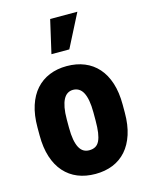

<svg xmlns="http://www.w3.org/2000/svg" viewBox="-119 -857 733 942"><g transform="rotate(-15 248.0 -386.0)"><path d="M31.2 -243.2V-284.7Q31.2 -347.2 46.6 -394.5Q62 -441.9 90.3 -473.6Q118.7 -505.4 158.4 -521.7Q198.2 -538.1 247.1 -538.1Q296.9 -538.1 336.7 -521.7Q376.5 -505.4 404.8 -473.6Q433.1 -441.9 448.5 -394.5Q463.9 -347.2 463.9 -284.7V-243.2Q463.9 -181.2 448.5 -133.8Q433.1 -86.4 404.8 -54.4Q376.5 -22.5 336.7 -6.3Q296.9 9.8 248 9.8Q198.7 9.8 158.9 -6.3Q119.1 -22.5 90.6 -54.4Q62 -86.4 46.6 -133.8Q31.2 -181.2 31.2 -243.2ZM180.2 -284.7V-243.2Q180.2 -208 184.8 -182.6Q189.5 -157.2 198.2 -141.1Q207 -125 219.5 -117.7Q231.9 -110.4 248 -110.4Q266.6 -110.4 279.5 -117.7Q292.5 -125 300.3 -141.1Q308.1 -157.2 311.8 -182.6Q315.4 -208 315.4 -243.2V-284.7Q315.4 -319.3 310.8 -344.5Q306.2 -369.6 297.6 -385.7Q289.1 -401.9 276.1 -409.7Q263.2 -417.5 247.1 -417.5Q231.4 -417.5 219 -409.7Q206.5 -401.9 198 -385.7Q189.5 -369.6 184.8 -344.5Q180.2 -319.3 180.2 -284.7ZM190.4 -613.8 229 -782.2H367.2L281.2 -613.8Z"/></g></svg>

Font: Roboto Condensed ExtraBold
Style: Regular
Weight: 800
Designer: Christian Robertson
Foundry: Google
Version: Version 3.008; 2023